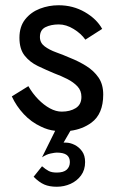

<svg xmlns="http://www.w3.org/2000/svg" viewBox="-20 -491 443 731"><path d="M88 -163Q104 -135 125.5 -113Q147 -91 170 -78.5Q193 -66 215 -66Q247 -66 268.5 -79.5Q290 -93 290 -122Q290 -146 275 -162Q260 -178 236.5 -190Q213 -202 186 -212Q155 -225 124.5 -239.5Q94 -254 74 -279Q54 -304 54 -347Q54 -390 76 -417.5Q98 -445 132 -458Q166 -471 203 -471Q258 -471 303 -445Q348 -419 369 -381L305 -340Q289 -363 260.5 -380.5Q232 -398 204 -398Q174 -398 153 -387.5Q132 -377 132 -350Q132 -328 150 -314.5Q168 -301 194.5 -291.5Q221 -282 246 -271Q279 -258 308 -240Q337 -222 355 -196Q373 -170 373 -131Q373 -57 328 -24Q294 1 248 7L222 52Q222 52 222 52H223Q223 52 223 52H224Q224 52 224 52H225Q225 52 226 52Q226 52 226 52H227Q227 52 227 52H228Q228 52 228 52H229Q229 52 230 52Q247 52 264 60.5Q281 69 292.5 85Q304 101 304 126Q304 156 288.5 177Q273 198 248.5 209Q224 220 196 220Q168 220 148.5 211.5Q129 203 108 182L140 142Q154 154 165.5 160Q177 166 196 166Q222 166 234 155Q246 144 246 126Q246 108 234 99Q222 90 196 90Q189 90 172.5 93.5Q156 97 140 108L190 7Q162 4 136 -9Q99 -26 70.5 -56.5Q42 -87 25 -124Z"/></svg>

Font: Jost
Style: Regular
Weight: 400
Version: Version 3.710